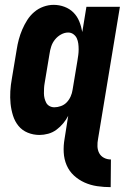

<svg xmlns="http://www.w3.org/2000/svg" viewBox="-20 -548 540 791"><path d="M436 223Q408 223 380.5 219Q353 215 328.5 204Q304 193 284.5 175Q265 157 254.5 132.5Q244 108 242.5 80Q241 52 246 24L261 -71Q253 -55 240.5 -40Q228 -25 212.5 -13.5Q197 -2 178.5 3Q160 8 143 8Q117 8 94 -1.5Q71 -11 56 -29.5Q41 -48 33.5 -72Q26 -96 23.5 -121Q21 -146 22.5 -172Q24 -198 29 -225L49 -345Q52 -365 57.5 -385.5Q63 -406 71.5 -426Q80 -446 92 -465Q104 -484 121 -498.5Q138 -513 159 -520.5Q180 -528 201 -528Q224 -528 245.5 -520Q267 -512 282.5 -496.5Q298 -481 306.5 -460Q315 -439 319 -416L336 -520H474L384 24Q381 39 381.5 54.5Q382 70 388.5 82.5Q395 95 408 102Q421 109 437 109ZM204 -106Q217 -106 231 -111Q245 -116 255 -126.5Q265 -137 271 -150.5Q277 -164 279 -178L299 -298Q301 -310 302.5 -321.5Q304 -333 304 -345Q304 -357 302.5 -368.5Q301 -380 296.5 -390Q292 -400 282.5 -407Q273 -414 261 -414Q246 -414 231.5 -406Q217 -398 206.5 -385Q196 -372 191 -356.5Q186 -341 184 -326L164 -206Q162 -195 161.5 -184.5Q161 -174 161 -163.5Q161 -153 163.5 -143Q166 -133 170.5 -124.5Q175 -116 184 -111Q193 -106 204 -106Z"/></svg>

Font: Iosevka Heavy Oblique
Style: Regular
Weight: 900
Italic angle: -9°
Monospace: yes
Designer: Belleve Invis
Foundry: Belleve Invis
Version: Version 32.5.0; ttfautohint (v1.8.4)